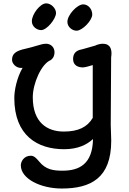

<svg xmlns="http://www.w3.org/2000/svg" viewBox="-20 -857 751 1121"><path d="M101.6 108.4C101.6 187 217.8 243.7 340.3 243.7C510.3 243.7 629.4 182.6 629.4 -35.2C629.4 -70.8 626.5 -98.6 626.5 -127C628.4 -521.5 628.9 -522.5 628.9 -522.9C629.9 -528.8 630.9 -537.1 630.9 -544.9C630.9 -601.6 591.8 -601.6 577.6 -601.6C567.9 -601.6 547.4 -597.2 533.7 -589.8L534.2 -590.3L458.5 -568.8C422.4 -563 406.7 -543.5 406.7 -512.2C406.7 -475.1 436.5 -463.4 463.4 -463.4C475.1 -463.4 502.4 -470.7 521.5 -477.1V-180.2V-168.9C489.7 -114.7 437 -88.9 352.5 -88.9C256.8 -88.9 171.4 -140.1 171.4 -289.1C171.4 -369.1 221.2 -484.4 276.4 -506.3C294.4 -519.5 298.3 -537.1 298.3 -552.2C298.3 -582 275.9 -601.6 249 -601.6C232.4 -601.6 216.8 -596.7 195.3 -590.3C179.2 -585.4 156.2 -578.6 131.8 -573.2C69.3 -560.1 50.3 -541.5 50.3 -507.3C50.3 -486.3 72.8 -460.4 102.5 -460.4C106 -460.4 108.9 -460.4 111.8 -460.9C78.1 -402.8 63.5 -329.1 63.5 -285.2C63.5 -64.5 199.7 14.2 354.5 14.2C433.6 14.2 486.8 -11.7 522.5 -44.9C522.5 -43.5 522.9 -42 522.9 -41C519 98.6 445.8 139.6 345.2 139.6C291 139.6 246.6 133.3 208 85.4C196.3 71.8 180.7 52.2 160.6 52.2C118.2 52.2 101.6 87.4 101.6 108.4ZM220.2 -681.2C253.9 -681.2 307.1 -747.1 307.1 -781.2C307.1 -807.6 279.3 -837.4 249.5 -837.4C214.8 -837.4 166 -774.4 166 -732.9C166 -701.2 195.8 -681.2 220.2 -681.2ZM426.8 -677.7C461.4 -677.7 518.6 -738.3 518.6 -772V-772.5C518.6 -803.2 495.6 -831.5 465.8 -831.5C431.2 -831.5 373.5 -770.5 373.5 -729.5C373.5 -698.7 402.8 -677.7 426.8 -677.7Z"/></svg>

Font: Autour One
Style: Regular
Weight: 400
Designer: Eben Sorkin
Foundry: Eben Sorkin
Version: Version 1.002